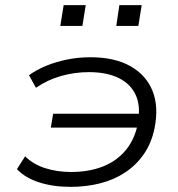

<svg xmlns="http://www.w3.org/2000/svg" viewBox="-20 -720 695 748"><path d="M255 8Q187 8 132.5 -9.5Q78 -27 46 -61L78 -111Q109 -80 155.5 -65Q202 -50 257 -50Q326 -50 380 -71Q434 -92 469.5 -134.5Q505 -177 517 -239L528 -223H178L187 -277H537L518 -250Q528 -308 508.5 -350.5Q489 -393 442.5 -416Q396 -439 326 -439Q271 -439 218 -424Q165 -409 120 -378L93 -427Q122 -448 159.5 -463.5Q197 -479 241 -488Q285 -497 332 -497Q426 -497 487.5 -462.5Q549 -428 574 -366.5Q599 -305 582 -220Q570 -162 540 -119Q510 -76 466.5 -47.5Q423 -19 369 -5.5Q315 8 255 8ZM433 -619 445 -700H532L519 -619ZM215 -619 228 -700H314L301 -619Z"/></svg>

Font: Nunito Sans 10pt Expanded Light
Style: Italic
Weight: 300
Width: 7
Italic angle: -9°
Designer: Vernon Adams
Foundry: Vernon Adams
Version: Version 3.101;gftools[0.9.27]